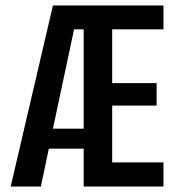

<svg xmlns="http://www.w3.org/2000/svg" viewBox="-20 -680 646 700"><path d="M19 0 173 -660H576V-573H389V-377H551V-295H389V-88H576V0H285V-138H158L129 0ZM250 -573 173 -211H285V-573Z"/></svg>

Font: Bricolage Grotesque 12pt Condensed Medium
Style: Regular
Weight: 500
Width: 3
Designer: Mathieu Triay
Foundry: Atelier Triay
Version: Version 1.001; ttfautohint (v1.8.4.7-5d5b);gftools[0.9.33.de